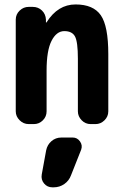

<svg xmlns="http://www.w3.org/2000/svg" viewBox="-20 -550 540 851"><path d="M302.7 59.6Q322.3 59.6 334.5 76.7Q346.7 93.8 339.8 113.3L294.9 226.6Q286.1 251 265.1 265.6Q244.1 280.3 217.8 280.3H211.9Q189.5 280.3 175.3 263.2Q161.1 246.1 165 223.6L184.6 116.2Q189.5 91.8 208 75.7Q226.6 59.6 252 59.6ZM460 -309.6V-56.6Q460 -33.2 442.9 -16.6Q425.8 0 403.3 0H381.8Q358.4 0 341.8 -17.1Q325.2 -34.2 325.2 -56.6V-290Q325.2 -364.3 312.5 -388.2Q299.8 -412.1 265.1 -412.1Q230.5 -412.1 208.5 -369.1Q186.5 -326.2 186.5 -237.3V-56.6Q186.5 -33.2 169.9 -16.6Q153.3 0 129.9 0H107.4Q84 0 66.9 -17.1Q49.8 -34.2 49.8 -56.6V-462.9Q49.8 -486.3 66.9 -502.9Q84 -519.5 107.4 -519.5H125Q149.4 -519.5 166 -503.4Q182.6 -487.3 183.6 -462.9V-451.2Q183.6 -450.2 184.6 -450.2Q186.5 -450.2 186.5 -451.2Q236.3 -530.3 314.9 -530.3Q393.6 -530.3 426.8 -482.4Q460 -434.6 460 -309.6Z"/></svg>

Font: Rounded Mgen+ 1m bold
Style: Bold
Weight: 700
Designer: [Source Han Sans]
Ryoko NISHIZUKA  (kana & ideographs); Paul D. Hunt (Latin, Greek & Cyrillic); Wenlong ZHANG  (bopomofo
Version: Version 1.059.20150602